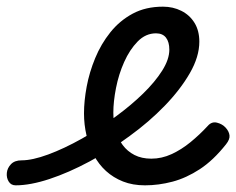

<svg xmlns="http://www.w3.org/2000/svg" viewBox="-204 -539 708 576"><path d="M231 17Q194 17 165 5.5Q136 -6 114 -26Q92 -46 77.5 -73.5Q63 -101 55.5 -133Q48 -165 48 -199Q48 -236 56 -279Q64 -322 81.5 -364.5Q99 -407 127 -442Q155 -477 194 -498Q233 -519 285 -519Q315 -519 340 -506.5Q365 -494 379.5 -470.5Q394 -447 394 -414Q394 -369 365.5 -319.5Q337 -270 290 -221.5Q243 -173 185 -131Q127 -88 64.5 -54.5Q2 -21 -55.5 -2Q-113 17 -157 17Q-171 17 -178 5.5Q-185 -6 -183.5 -20.5Q-182 -35 -171 -46.5Q-160 -58 -139 -58Q-107 -58 -59.5 -75.5Q-12 -93 41.5 -123Q95 -153 144 -190Q189 -223 225 -258Q261 -293 282.5 -327Q304 -361 304 -390Q304 -413 294 -426Q284 -439 264 -439Q233 -439 209 -414.5Q185 -390 168.5 -353Q152 -316 144 -275Q136 -234 136 -201Q136 -173 143 -148Q150 -123 164 -104Q178 -85 199.5 -74Q221 -63 250 -63Q281 -63 310.5 -76.5Q340 -90 367.5 -112.5Q395 -135 419 -161Q431 -175 447 -171Q463 -167 473 -156Q483 -145 484.5 -133Q486 -121 474 -106Q436 -58 395.5 -31.5Q355 -5 313.5 6Q272 17 231 17Z"/></svg>

Font: Playwrite CA
Style: Regular
Weight: 400
Designer: Veronika Burian, José Scaglione
Foundry: TypeTogether
Version: Version 1.002